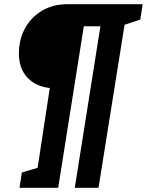

<svg xmlns="http://www.w3.org/2000/svg" viewBox="-20 -724 699 914"><path d="M73 170 84 97 159 75 217 -305Q150 -312 110 -355Q70 -398 70 -470Q70 -537 99.5 -590Q129 -643 181 -673.5Q233 -704 300 -704H659L648 -631L573 -606L449 170H336L458 -599H379L257 170Z"/></svg>

Font: Bitter
Style: Bold Italic
Weight: 700
Italic angle: -9°
Designer: Sol Matas, and Bitter project Authors
Foundry: Sol Matas
Version: Version 2.001